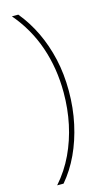

<svg xmlns="http://www.w3.org/2000/svg" viewBox="-133 -757 521 957"><g transform="rotate(-15 127.5 -278.0)"><path d="M214 -282Q214 -194 196.5 -113.5Q179 -33 147 35.5Q115 104 69 158H36Q88 99 121 29Q154 -41 170.5 -119Q187 -197 187 -281Q187 -406 149.5 -515.5Q112 -625 36 -714H69Q115 -658 147 -591Q179 -524 196.5 -447Q214 -370 214 -282Z"/></g></svg>

Font: Noto Sans Cham Thin
Style: Regular
Weight: 250
Version: Version 2.002